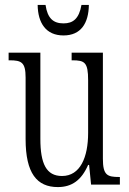

<svg xmlns="http://www.w3.org/2000/svg" viewBox="-20 -750 526 780"><path d="M238 -606C309 -606 340 -656 341 -730H311C301 -674 277 -655 238 -655C197 -655 173 -675 165 -730H133C134 -656 167 -606 238 -606ZM215 10C272 10 311 -18 338 -80H342L350 0H467V-31H464C416 -31 398 -38 398 -105V-536H271V-505H274C324 -505 338 -497 338 -424V-210C338 -111 306 -35 232 -35C168 -35 144 -85 144 -186V-536H15V-505H19C67 -505 84 -497 84 -435V-185C84 -46 130 10 215 10Z"/></svg>

Font: Noto Serif Thai ExtraCondensed Light
Style: Regular
Weight: 300
Width: 2
Designer: Monotype Design Team
Foundry: Monotype Imaging Inc.
Version: Version 2.002